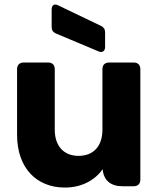

<svg xmlns="http://www.w3.org/2000/svg" viewBox="-20 -840 714 866"><path d="M613 -30V-528C613 -547 602 -558 583 -558H472C453 -558 442 -547 442 -528V-255C442 -179 400 -137 334 -137C270 -137 227 -179 227 -255V-528C227 -547 216 -558 197 -558H87C68 -558 57 -547 57 -528V-232C57 -83 144 6 273 6C349 6 409 -28 443 -77C447 -27 479 0 532 0H583C602 0 613 -11 613 -30ZM213 -797V-718C213 -704 219 -695 232 -689L425 -608C442 -601 454 -610 454 -628V-694C454 -708 448 -717 436 -723L242 -816C224 -825 213 -816 213 -797Z"/></svg>

Font: Arvore Sans
Style: Bold
Weight: 700
Designer: Jonny Pinhorn (Latin) Dan Schunck (customization for Arvore)
Version: Version 1.000;Glyphs 3.3 (3305)